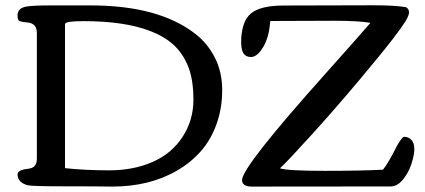

<svg xmlns="http://www.w3.org/2000/svg" viewBox="-20 -706 1611 727"><path d="M1459.5 0 933.6 0.5Q896.5 0.5 896.5 -24.4Q896.5 -74.2 1214.8 -429.7Q1336.9 -566.4 1382.8 -619.6Q1335.9 -627.4 1245.6 -627.4L1003.4 -626.5L1001 -605Q994.1 -547.4 964.8 -510.7Q948.2 -490.2 929.9 -490.2Q911.6 -490.2 902.3 -503.4Q893.1 -516.6 893.1 -548.8Q893.1 -581.1 901.9 -610.1Q910.6 -639.2 931.2 -655.8Q967.3 -685.1 1054.7 -685.1L1393.1 -686Q1476.6 -686 1517.6 -678.7L1517.1 -679.2Q1528.8 -671.9 1528.8 -659.4Q1528.8 -647 1513.9 -623.3Q1499 -599.6 1471.2 -563.5Q1434.6 -515.1 1342.3 -405Q1250 -294.9 1156.5 -191.9Q1063 -88.9 1040 -68.8Q1067.4 -59.1 1208.7 -59.1Q1350.1 -59.1 1430.2 -63.5Q1449.2 -86.4 1484.4 -156.2Q1502.9 -188 1510.3 -188Q1526.9 -188 1537.8 -176.3Q1548.8 -164.6 1548.8 -141.6Q1548.8 -118.7 1537.6 -84.7Q1526.4 -50.8 1505.1 -25.4Q1483.9 0 1459.5 0ZM547.9 -588.9Q451.2 -626 295.9 -626Q226.1 -626 226.1 -614.7V-69.3Q303.2 -61 393.8 -61Q484.4 -61 557.1 -92.5Q629.9 -124 671.1 -187.5Q712.4 -251 712.4 -328.1Q712.4 -405.3 692.1 -455.1Q671.9 -504.9 636.5 -536.9Q601.1 -568.8 547.9 -588.9ZM650.9 -60.5Q546.9 0.5 404.3 0.5Q354 -0.5 229 -0.5Q104 -0.5 85.4 -4.4Q47.9 -14.2 46.4 -44.4Q46.4 -61.5 79.6 -65.9Q95.2 -67.9 100.6 -70.3Q119.6 -78.1 119.6 -105.5V-581.1Q119.6 -618.2 83 -621.1Q52.2 -623.5 49.3 -630.4Q46.4 -637.2 46.4 -648.4Q46.4 -659.7 53.7 -668.7Q61 -677.7 80.1 -681.2Q104.5 -685.5 171.9 -685.5H322.8Q581.1 -685.5 719.2 -578.1Q766.1 -542 793.7 -487.5Q821.3 -433.1 821.3 -364.5Q821.3 -295.9 800 -236.6Q778.8 -177.2 741 -134Q703.1 -90.8 650.9 -60.5Z"/></svg>

Font: Corben
Style: Regular
Weight: 400
Designer: vernon adams
Foundry: vernon adams
Version: Version 1.101